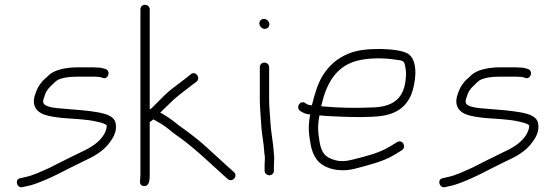

<svg xmlns="http://www.w3.org/2000/svg" viewBox="-20 -729 2324 804"><path d="M422 -440C413.1 -442.2 403.4 -446 394 -446C386 -446 379.3 -446.3 374 -447H303C256.3 -447 209 -436.6 185 -415C180.3 -409.7 175 -404.7 169 -400C154.2 -387.7 138.9 -366.4 132 -347C126.6 -330.7 120.6 -319.3 122 -299C127.8 -246.7 187.1 -241.5 241 -235C286.3 -231.2 344 -229.7 383 -220C398.6 -216.9 418.5 -212.5 427 -204C427 -185.6 418.9 -169.5 408 -155C385 -124.4 350.2 -106 307 -86C261.4 -64.3 227.7 -46.4 189 -27C154.5 -12.2 122.7 5.1 83 13L66 17C41 20.1 48.4 58.1 73 55L90 51C102 49 114.3 45.7 127 41C200.7 15 251.9 -16.7 324 -51C373.6 -73.5 412.2 -95.1 439 -132C454.5 -152.1 469.5 -178.8 465 -208C461.6 -242.4 424.2 -252.4 391 -258.5C348.3 -266.4 292.5 -270 244 -274C219.8 -276.1 161 -279.1 161 -302C160.3 -306.7 160.7 -310.3 162 -313L169 -334C176.5 -356.6 197.1 -372.1 212 -387C228.3 -403.3 271 -408 303 -408H373C381 -407.3 387.7 -407 393 -407C398 -407 405 -404.3 410 -403C431.8 -393.6 446.3 -430.9 422 -440Z M568 -690V6C568 24.9 559.3 47.3 581 50C604 52.9 607 27.8 607 6V-218C611.7 -220.7 616.7 -224.3 622 -229H623C646.1 -215.8 667.8 -204.1 689 -186C711.7 -166.1 732 -154.7 757 -135C809.3 -93.7 856.2 -49.7 905 -5L934 21C947.3 32.1 966 21.6 966 5C966 -0.3 964 -4.7 960 -8L931 -34C905.3 -57.5 874.9 -85 850 -108C818.7 -137.2 779.7 -167.8 744 -193C725.4 -205.4 702.5 -226.2 685 -237C673.8 -243.5 662.7 -252.3 651 -257C664.7 -270.7 681.4 -287.5 695 -300C724 -329 760.1 -353.5 792 -379L803 -387C821.9 -402.8 799 -434.7 779 -418L769 -410C761.7 -404.7 754 -398.7 746 -392C719.5 -371.6 691.2 -352.2 667 -328L618 -279C614.7 -276.3 612 -274 610 -272H607V-690C607 -700.6 597.6 -709 587 -709C576.4 -709 568 -700.6 568 -690Z M1068 -448V-313C1068 -279.8 1071.5 -248.4 1073 -219C1074.7 -184 1079.4 -154.6 1084 -121.5C1085.8 -108.4 1086.5 -84 1089 -74V-59C1088.3 -51.7 1088 -44.7 1088 -38V-14C1088 -3.4 1097.4 5 1108 5C1118.6 5 1127 -3.4 1127 -14V-38C1127 -44 1127.3 -50.3 1128 -57V-77C1127.3 -77.7 1126.7 -84.3 1126 -97C1122.9 -140.1 1114.2 -177 1112 -222C1110.5 -250 1107 -281.2 1107 -313V-448C1107 -458.6 1097.6 -467 1087 -467C1076.4 -467 1068 -458.6 1068 -448ZM1066 -631C1066 -619.9 1077 -608 1088.5 -608C1099.8 -608 1108 -616.2 1108 -627.5C1108 -638.8 1096.8 -650 1085.5 -650C1074.5 -650 1066 -641.9 1066 -631Z M1325 -284C1344.4 -371.4 1379.8 -438.7 1454.5 -468C1501.7 -486.5 1577.5 -488.8 1638 -479C1665.1 -475.7 1672.1 -474.7 1676 -455C1680.9 -430.7 1681.7 -419.7 1678 -390C1668.2 -314.7 1624.1 -281 1538 -279C1465.5 -275.7 1392.8 -277.5 1325 -284ZM1318 -246C1332.7 -244 1351.7 -242.7 1375 -242C1430.9 -239.2 1480.3 -237.4 1539 -240C1625.8 -243.6 1673.2 -270.1 1701 -330C1719.5 -375.4 1732.9 -463.8 1696 -498C1677.3 -518.2 1615.4 -522.8 1574 -524C1522.1 -524 1477.9 -520.3 1439.5 -504.5C1393.1 -485.5 1358.1 -455.7 1331 -412C1309.8 -377.3 1297.2 -333 1286 -288C1282.7 -288.7 1279.7 -289 1277 -289C1267.8 -290.3 1264.6 -293 1259 -297C1238 -312 1217.1 -280.7 1236 -265C1247.1 -258 1257.4 -251.8 1274 -250H1279C1269.5 -195.9 1272.3 -173.8 1281 -123C1285.7 -97.7 1294.3 -76.7 1307 -60C1334.9 -23.7 1398.8 -5.1 1468 -23C1530.2 -39.5 1585.1 -52.6 1632 -81L1663 -100C1683.9 -114.9 1665.4 -146.8 1643 -134L1612 -115C1567.6 -88.4 1517.2 -75.8 1458 -61C1428.7 -53 1403 -52.3 1381 -59C1340.9 -70.6 1327.5 -89.2 1319 -130C1311.9 -176.7 1308.6 -193 1317 -242C1317 -242.7 1317.3 -244 1318 -246Z M2191 -440C2182.1 -442.2 2172.4 -446 2163 -446C2155 -446 2148.3 -446.3 2143 -447H2072C2025.3 -447 1978 -436.6 1954 -415C1949.3 -409.7 1944 -404.7 1938 -400C1923.2 -387.7 1907.9 -366.4 1901 -347C1895.6 -330.7 1889.6 -319.3 1891 -299C1896.8 -246.7 1956.1 -241.5 2010 -235C2055.3 -231.2 2113 -229.7 2152 -220C2167.6 -216.9 2187.5 -212.5 2196 -204C2196 -185.6 2187.9 -169.5 2177 -155C2154 -124.4 2119.2 -106 2076 -86C2030.4 -64.3 1996.7 -46.4 1958 -27C1923.5 -12.2 1891.7 5.1 1852 13L1835 17C1810 20.1 1817.4 58.1 1842 55L1859 51C1871 49 1883.3 45.7 1896 41C1969.7 15 2020.9 -16.7 2093 -51C2142.6 -73.5 2181.2 -95.1 2208 -132C2223.5 -152.1 2238.5 -178.8 2234 -208C2230.6 -242.4 2193.2 -252.4 2160 -258.5C2117.3 -266.4 2061.5 -270 2013 -274C1988.8 -276.1 1930 -279.1 1930 -302C1929.3 -306.7 1929.7 -310.3 1931 -313L1938 -334C1945.5 -356.6 1966.1 -372.1 1981 -387C1997.3 -403.3 2040 -408 2072 -408H2142C2150 -407.3 2156.7 -407 2162 -407C2167 -407 2174 -404.3 2179 -403C2200.8 -393.6 2215.3 -430.9 2191 -440Z"/></svg>

Font: Just Breathe
Style: Regular
Weight: 400
Foundry: Cannot Into Space Fonts
Version: Version 0.72